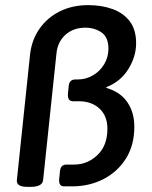

<svg xmlns="http://www.w3.org/2000/svg" viewBox="-20 -727 594 749"><path d="M89 2Q64 2 54 -5Q44 -12 46 -26L97 -512Q103 -570 133.5 -614Q164 -658 213 -682.5Q262 -707 324 -707Q377 -707 419.5 -691.5Q462 -676 486.5 -643.5Q511 -611 511 -558Q511 -507 481 -458Q451 -409 395 -387V-384Q450 -368 477 -328Q504 -288 504 -233Q504 -160 471 -108Q438 -56 383 -28Q328 0 261 0H230Q208 0 211 -30L214 -60Q217 -85 239 -85H269Q321 -85 360 -122Q399 -159 399 -225Q399 -274 369 -302.5Q339 -331 291 -332H265Q243 -332 245 -361L248 -391Q250 -417 274 -417H283Q315 -417 342.5 -433Q370 -449 386.5 -476.5Q403 -504 403 -537Q403 -582 376 -600.5Q349 -619 313 -619Q266 -619 235 -591Q204 -563 200 -516L148 -23Q144 2 99 2Z"/></svg>

Font: Asap Medium
Style: Italic
Weight: 500
Italic angle: -6°
Designer: Pablo Cosgaya
Foundry: Omnibus-Type
Version: Version 3.001; ttfautohint (v1.8.3)